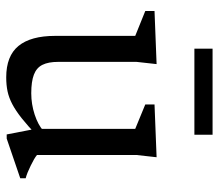

<svg xmlns="http://www.w3.org/2000/svg" viewBox="-62 -614 687 602"><g transform="rotate(90 281.0 -313.5)"><path d="M174.5 -153Q174.5 -122 183.8 -103.5Q193 -85 214.5 -76.8Q236 -68.5 273 -68.5Q307 -68.5 339.8 -79.2Q372.5 -90 390.5 -106.5L405.5 -86.5Q374.5 -57 350.8 -38.2Q327 -19.5 307 -9Q287 1.5 267 5.8Q247 10 223 10Q156 10 124.5 -28.5Q93 -67 93 -143.5V-394.5L15 -426V-455L181.5 -461.5L174.5 -398.5ZM402 8.5 384.5 -82V-394.5L308 -426V-455L473.5 -461.5L466.5 -398.5V-86.5Q471 -82.5 480 -77.2Q489 -72 499.8 -66.8Q510.5 -61.5 521 -57.2Q531.5 -53 539.5 -51V-34L415 8.5ZM133 -580V-637H403V-580Z"/></g></svg>

Font: Newsreader
Style: Regular
Weight: 400
Designer: Hugues Gentile
Foundry: Production Type
Version: Version 1.003